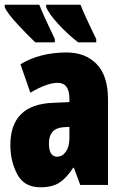

<svg xmlns="http://www.w3.org/2000/svg" viewBox="-21 -786 526 816"><path d="M-1 -766V-756Q9 -731 53.5 -683Q98 -635 129 -606H212V-620Q186 -674 169.5 -710.5Q153 -747 146 -766ZM175 -766V-756Q187 -727 226.5 -684Q266 -641 311 -606H388V-620Q361 -675 344.5 -711.5Q328 -748 321 -766ZM274 -198Q274 -163 259 -141.5Q244 -120 222 -120Q187 -120 187 -176Q187 -240 246 -245L274 -247ZM66 -513 108 -392Q179 -434 224 -434Q274 -434 274 -366V-352L204 -349Q23 -342 23 -169Q23 -102 52 -46Q81 10 151 10Q202 10 232.5 -10.5Q263 -31 290 -73H293L320 0H438V-363Q438 -464 390 -513.5Q342 -563 262 -563Q149 -563 66 -513Z"/></svg>

Font: Noto Sans Display Condensed Black
Style: Regular
Weight: 900
Width: 3
Designer: Monotype Design team
Foundry: Monotype Imaging Inc.
Version: 1.000